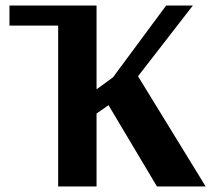

<svg xmlns="http://www.w3.org/2000/svg" viewBox="-20 -670 778 690"><path d="M476 -396 719 0H544L370 -292L327 -262V0H189V-578H14V-650H327V-349L386 -392L577 -650H673Z"/></svg>

Font: Arsenal
Style: Bold
Weight: 700
Designer: Andrij Shevchenko
Foundry: Stairsfor
Version: Version 2.001;PS 002.001;hotconv 1.0.88;makeotf.lib2.5.64775